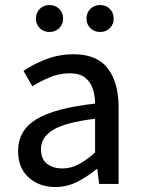

<svg xmlns="http://www.w3.org/2000/svg" viewBox="-20 -730 562 762"><path d="M199.7 12.2Q135.7 12.2 93.8 -25.6Q51.8 -63.5 51.8 -130.9Q51.8 -212.9 125 -257.1Q198.2 -301.3 357.4 -318.8Q357.4 -349.6 348.4 -377.2Q339.4 -404.8 317.6 -421.9Q295.9 -439 256.8 -439Q214.4 -439 176.8 -422.9Q139.2 -406.7 108.4 -387.7L73.2 -448.7Q109.4 -473.6 160.9 -494.1Q212.4 -514.6 272.5 -514.6Q365.2 -514.6 408 -458.3Q450.7 -401.9 450.7 -305.2V0H373.5L366.2 -59.1H363.3Q327.6 -29.3 286.6 -8.5Q245.6 12.2 199.7 12.2ZM227.1 -61.5Q262.2 -61.5 292.5 -77.9Q322.8 -94.2 357.4 -124.5V-258.8Q236.8 -243.7 189.7 -213.9Q142.6 -184.1 142.6 -138.7Q142.6 -97.7 167 -79.6Q191.4 -61.5 227.1 -61.5ZM176.3 -603Q152.8 -603 137.7 -618.4Q122.6 -633.8 122.6 -656.2Q122.6 -679.2 137.7 -694.6Q152.8 -710 176.3 -710Q199.7 -710 215.1 -694.6Q230.5 -679.2 230.5 -656.2Q230.5 -633.8 215.1 -618.4Q199.7 -603 176.3 -603ZM377.4 -603Q354 -603 338.6 -618.4Q323.2 -633.8 323.2 -656.2Q323.2 -679.2 338.6 -694.6Q354 -710 377.4 -710Q400.9 -710 416 -694.6Q431.2 -679.2 431.2 -656.2Q431.2 -633.8 416 -618.4Q400.9 -603 377.4 -603Z"/></svg>

Font: Akatab Medium
Style: Regular
Weight: 500
Designer: SIL Global
Foundry: SIL Global
Version: Version 4.100